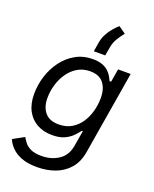

<svg xmlns="http://www.w3.org/2000/svg" viewBox="-182 -908 978 1223"><g transform="rotate(20 306.5 -296.0)"><path d="M222.7 215.8Q159.7 215.8 117.2 199.5Q74.7 183.1 49.3 157Q23.9 130.9 12.2 102.1L87.9 61Q96.2 75.7 109.9 94Q123.5 112.3 150.4 125.7Q177.2 139.2 224.6 139.2Q292 139.2 341.3 106.2Q390.6 73.2 401.9 6.3L419.9 -100.1L412.1 -98.1Q399.9 -82 379.9 -61Q359.9 -40 327.1 -24.4Q294.4 -8.8 243.2 -8.8Q185.1 -8.8 140.9 -33Q96.7 -57.1 71.8 -103.5Q46.9 -149.9 46.9 -216.3Q46.9 -278.8 65.9 -338.6Q85 -398.4 121.1 -446.8Q157.2 -495.1 208.5 -523.9Q259.8 -552.7 324.2 -552.7Q364.7 -552.7 391.1 -542Q417.5 -531.2 433.3 -515.1Q449.2 -499 457.8 -482.9Q466.3 -466.8 471.2 -456.1L481.4 -458.5L496.1 -545.9H581.5L487.8 17.1Q476.1 87.4 438 131.1Q399.9 174.8 344 195.3Q288.1 215.8 222.7 215.8ZM259.3 -86.9Q309.6 -86.9 346.4 -108.9Q383.3 -130.9 407.5 -167.2Q431.6 -203.6 443.4 -247.8Q455.1 -292 455.1 -336.9Q455.1 -399.4 425.3 -436.8Q395.5 -474.1 334.5 -474.1Q287.1 -474.1 250 -452.1Q212.9 -430.2 187.3 -393.3Q161.6 -356.4 148.4 -311.5Q135.3 -266.6 135.3 -221.2Q135.3 -160.2 166 -123.5Q196.8 -86.9 259.3 -86.9ZM311.5 -601.6 321.8 -664.6Q326.7 -694.8 340.8 -721.7Q355 -748.5 373.8 -770.8Q392.6 -793 410.2 -808.1L458.5 -773.9Q434.6 -744.1 419.4 -717.8Q404.3 -691.4 398.9 -660.2L388.7 -601.6Z"/></g></svg>

Font: Inter Variable
Style: Italic
Weight: 400
Italic angle: -9.39999°
Designer: Rasmus Andersson
Foundry: rsms
Version: Version 4.001;git-9221beed3